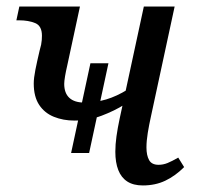

<svg xmlns="http://www.w3.org/2000/svg" viewBox="-20 -556 602 586"><path d="M197 -89 256 -363H311L252 -89ZM207 -188Q173 -188 144.5 -199.5Q116 -211 99.5 -236Q83 -261 83 -301Q83 -318 88 -343Q93 -368 101 -402Q104 -412 105.5 -419.5Q107 -427 107.5 -434Q108 -441 108 -447Q108 -477 87.5 -485.5Q67 -494 38 -494H30L39 -536H224L185 -355Q181 -338 178.5 -323Q176 -308 176 -300Q176 -272 191.5 -257.5Q207 -243 237 -243Q272 -243 304 -252.5Q336 -262 370 -283L360 -237Q330 -218 290.5 -203Q251 -188 207 -188ZM416 10Q387 10 368.5 -2Q350 -14 341 -37Q332 -60 332 -93Q332 -115 335.5 -140Q339 -165 345 -193L419 -536H513L441 -202Q435 -175 431 -150.5Q427 -126 427 -106Q427 -82 435 -67.5Q443 -53 464 -53Q478 -53 491.5 -58.5Q505 -64 524 -75L542 -46Q515 -19 484.5 -4.5Q454 10 416 10Z"/></svg>

Font: Noto Serif
Style: Italic
Weight: 400
Italic angle: -12°
Designer: Monotype Design Team
Foundry: Monotype Imaging Inc.
Version: Version 2.013